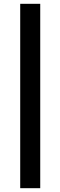

<svg xmlns="http://www.w3.org/2000/svg" viewBox="-20 -762 317 1007"><path d="M86 225V-742H191V225Z"/></svg>

Font: Teachers SemiBold
Style: Regular
Weight: 600
Version: Version 1.001